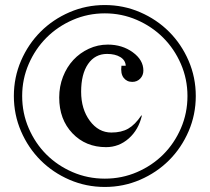

<svg xmlns="http://www.w3.org/2000/svg" viewBox="-20 -731 832 762"><path d="M396 11Q322 11 256 -17.5Q190 -46 141 -95Q92 -144 63.5 -210Q35 -276 35 -350Q35 -424 63.5 -490Q92 -556 141 -605Q190 -654 256 -682.5Q322 -711 396 -711Q470 -711 536 -682.5Q602 -654 651 -605Q700 -556 728.5 -490Q757 -424 757 -350Q757 -276 728.5 -210Q700 -144 651 -95Q602 -46 536 -17.5Q470 11 396 11ZM396 -22Q464 -22 524 -48Q584 -74 628 -118Q672 -162 698 -222Q724 -282 724 -350Q724 -417 698 -477Q672 -537 627.5 -581.5Q583 -626 523 -652Q463 -678 396 -678Q329 -678 269 -652Q209 -626 164.5 -581.5Q120 -537 94 -477Q68 -417 68 -350Q68 -282 94 -222Q120 -162 164 -118Q208 -74 268 -48Q328 -22 396 -22ZM405 -517Q357 -517 329.5 -477Q302 -437 302 -367Q302 -298 336.5 -251.5Q371 -205 422 -205Q462 -205 489 -220.5Q516 -236 541 -273L543 -272Q530 -216 491 -181.5Q452 -147 401 -147Q320 -147 267.5 -202Q215 -257 215 -344Q215 -388 230 -426.5Q245 -465 271 -493Q297 -521 332.5 -537.5Q368 -554 408 -554Q465 -554 507 -523.5Q549 -493 549 -451Q549 -432 536.5 -419Q524 -406 505 -406Q483 -406 470.5 -422.5Q458 -439 462 -470H479Q478 -492 457.5 -504.5Q437 -517 405 -517Z"/></svg>

Font: Redaction
Style: Regular
Weight: 400
Designer: Jeremy Mickel / Forest Young
Foundry: MCKL
Version: Version 2.001; Redaction